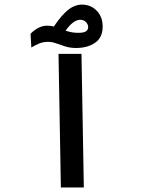

<svg xmlns="http://www.w3.org/2000/svg" viewBox="-20 -821 626 841"><path d="M246.6 0 236.3 -585H336.9L347.2 0ZM313.5 -610.8Q287.1 -610.8 265.6 -617.7Q244.1 -624.5 226.1 -631.1Q208 -637.7 190.9 -637.7Q169.4 -637.7 152.6 -630.9Q135.7 -624 117.2 -612.8L113.8 -672.9Q127.9 -688 146.7 -698.2Q165.5 -708.5 186 -708.5Q209 -708.5 229.7 -700.7Q250.5 -692.9 272.9 -685.1Q295.4 -677.2 323.2 -677.2Q347.7 -677.2 356.9 -684.1Q366.2 -690.9 366.2 -701.7Q366.2 -714.4 356.4 -724.4Q346.7 -734.4 331.1 -734.4Q311.5 -734.4 290.3 -714.1Q269 -693.8 248.5 -656.2L201.2 -680.7Q232.9 -735.4 267.3 -768.1Q301.8 -800.8 338.9 -800.8Q377.9 -800.8 403.8 -773.9Q429.7 -747.1 429.7 -705.1Q429.7 -656.2 396.2 -633.5Q362.8 -610.8 313.5 -610.8Z"/></svg>

Font: Cascadia Code
Style: Regular
Weight: 400
Designer: Aaron Bell
Foundry: Saja Typeworks
Version: Version 2404.023